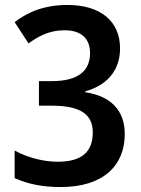

<svg xmlns="http://www.w3.org/2000/svg" viewBox="-20 -744 569 774"><path d="M464 -549C464 -658 386 -724 252 -724C161 -724 94 -697 39 -655L95 -569C135 -598 179 -622 240 -622C308 -622 343 -588 343 -530C343 -462 300 -417 189 -417H137V-318H188C306 -318 354 -282 354 -210C354 -136 314 -92 213 -92C158 -92 94 -107 39 -137V-26C95 -1 153 10 225 10C398 10 483 -78 483 -204C483 -297 428 -357 324 -372V-376C409 -399 464 -458 464 -549Z"/></svg>

Font: Noto Sans Myanmar SemiCondensed SemiBold
Style: Regular
Weight: 600
Width: 4
Designer: Monotype Design Team
Foundry: Monotype Imaging Inc.
Version: Version 2.107